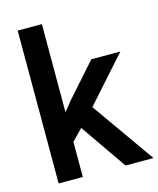

<svg xmlns="http://www.w3.org/2000/svg" viewBox="-113 -830 751 910"><g transform="rotate(-15 263.0 -375.0)"><path d="M232.4 -226.6 179.7 -172.4V0H61V-750H179.7V-317.4L216.8 -363.8L362.8 -528.3H505.4L309.1 -308.1L526.4 0H389.2Z"/></g></svg>

Font: Shabnam Medium FD
Style: Medium-FD
Weight: 500
Foundry: DejaVu fonts team - Redesigned by Saber Rastikerdar - Based on Vazir font
Version: Version 5.0.0